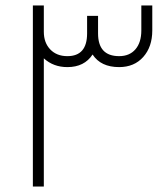

<svg xmlns="http://www.w3.org/2000/svg" viewBox="-20 -681 606 701"><path d="M100 0V-661H140V-565Q140 -525 163.5 -500.5Q187 -476 226 -476Q298 -476 298 -559V-623H338V-559Q338 -476 415 -476Q453 -476 474.5 -501Q496 -526 496 -570V-661H536V-570Q536 -510 503 -473Q470 -436 415 -436Q348 -436 318 -482Q288 -436 226 -436Q175 -436 140 -468V0Z"/></svg>

Font: Readex Pro Light
Style: Regular
Weight: 300
Designer: Bonnie Shaver-Troup, Thomas Jockin
Foundry: Lexend
Version: Version 1.200; ttfautohint (v1.8.3)